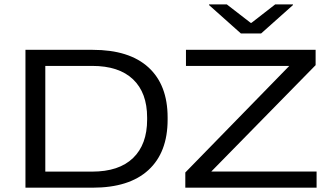

<svg xmlns="http://www.w3.org/2000/svg" viewBox="-20 -870 1544 890"><path d="M166 0V-74.5H407Q531.5 -74.5 596.8 -137.5Q662 -200.5 662 -315.5V-325Q662 -440 596.8 -502.2Q531.5 -564.5 407 -564.5H162.5V-639H409.5Q579 -639 668 -557.8Q757 -476.5 757 -325.5V-315.5Q757 -163.5 668 -81.8Q579 0 409.5 0ZM98 0V-639H190V0ZM1447.5 -75V0H839V-70.5L1321 -564.5H842V-639H1443V-568L959.5 -75ZM1096.5 -715 949 -846.5V-849.5H1031.5L1142 -764H1145.5L1255.5 -849.5H1338V-846.5L1190.5 -715Z"/></svg>

Font: Anek Latin Expanded
Style: Regular
Weight: 400
Width: 7
Designer: Yesha Goshar
Foundry: Ek Type
Version: Version 1.003